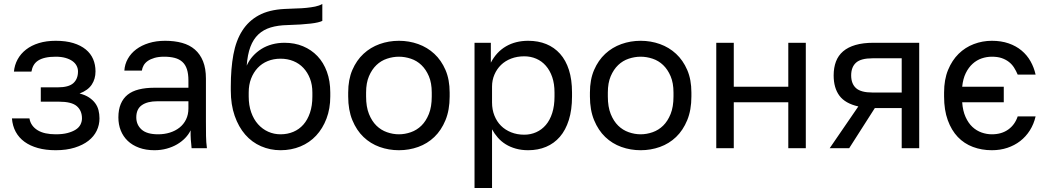

<svg xmlns="http://www.w3.org/2000/svg" viewBox="-20 -745 5265 965"><path d="M260 10Q314 10 355.5 -3Q397 -16 424.5 -37.5Q452 -59 466 -88Q480 -117 480 -150Q480 -172 475 -191.5Q470 -211 458 -227Q446 -243 427 -255.5Q408 -268 380 -275Q422 -291 441 -319.5Q460 -348 460 -386Q460 -420 448 -448Q436 -476 411 -496.5Q386 -517 348.5 -528.5Q311 -540 260 -540Q213 -540 175.5 -528.5Q138 -517 111 -496Q84 -475 68.5 -446.5Q53 -418 50 -385H138Q141 -403 149 -417Q157 -431 171.5 -440.5Q186 -450 208 -455Q230 -460 260 -460Q288 -460 309 -454Q330 -448 344 -438Q358 -428 365 -414.5Q372 -401 372 -386Q372 -348 348.5 -327Q325 -306 270 -306H185V-234H276Q340 -234 366 -211.5Q392 -189 392 -150Q392 -134 384.5 -119Q377 -104 360.5 -93.5Q344 -83 319.5 -76.5Q295 -70 260 -70Q232 -70 209 -75Q186 -80 169 -90.5Q152 -101 141.5 -116Q131 -131 128 -150H40Q43 -112 59 -82.5Q75 -53 103 -32.5Q131 -12 170.5 -1Q210 10 260 10Z M756 10Q789 10 818 2Q847 -6 870 -19.5Q893 -33 910.5 -51Q928 -69 938 -90Q938 -77 938 -65.5Q938 -54 939 -43.5Q940 -33 941 -22.5Q942 -12 943 0H1020Q1016 -30 1015.5 -61.5Q1015 -93 1015 -135V-350Q1015 -401 1000.5 -437Q986 -473 959.5 -496Q933 -519 895 -529.5Q857 -540 810 -540Q765 -540 728 -528.5Q691 -517 664.5 -497Q638 -477 622.5 -449.5Q607 -422 605 -390H693Q695 -404 702 -416.5Q709 -429 722.5 -438.5Q736 -448 756.5 -454Q777 -460 805 -460Q835 -460 858 -454Q881 -448 896.5 -434Q912 -420 919.5 -397Q927 -374 927 -340V-304H755Q712 -304 678 -295.5Q644 -287 621.5 -269Q599 -251 587 -222.5Q575 -194 575 -155Q575 -119 587 -89Q599 -59 622 -37Q645 -15 679 -2.5Q713 10 756 10ZM775 -70Q718 -70 691.5 -94Q665 -118 665 -155Q665 -197 693 -216.5Q721 -236 770 -236H927V-200Q927 -169 915 -144.5Q903 -120 882 -103.5Q861 -87 833.5 -78.5Q806 -70 775 -70Z M1390 10Q1444 10 1490 -9Q1536 -28 1569 -63.5Q1602 -99 1621 -149Q1640 -199 1640 -260V-280Q1640 -338 1623 -384.5Q1606 -431 1575.5 -463Q1545 -495 1503 -512.5Q1461 -530 1410 -530Q1377 -530 1347.5 -522Q1318 -514 1294 -499Q1270 -484 1251 -463Q1232 -442 1220 -415Q1224 -471 1238.5 -509.5Q1253 -548 1278.5 -572Q1304 -596 1340.5 -607Q1377 -618 1425 -619Q1462 -620 1491 -622Q1520 -624 1541.5 -626.5Q1563 -629 1577.5 -632.5Q1592 -636 1600 -640V-725Q1584 -716 1564 -712Q1544 -708 1520 -705.5Q1496 -703 1469 -702.5Q1442 -702 1410 -700Q1332 -696 1280.5 -668Q1229 -640 1197.5 -590.5Q1166 -541 1153 -470.5Q1140 -400 1140 -310V-290Q1140 -219 1159.5 -163Q1179 -107 1212.5 -68.5Q1246 -30 1292 -10Q1338 10 1390 10ZM1390 -70Q1357 -70 1328 -83Q1299 -96 1277 -120.5Q1255 -145 1242.5 -180.5Q1230 -216 1230 -260V-280Q1230 -319 1242 -350Q1254 -381 1275 -403.5Q1296 -426 1325.5 -438Q1355 -450 1390 -450Q1425 -450 1454.5 -438Q1484 -426 1505 -403.5Q1526 -381 1538 -350Q1550 -319 1550 -280V-260Q1550 -214 1538 -178.5Q1526 -143 1505 -119Q1484 -95 1454.5 -82.5Q1425 -70 1390 -70Z M1985 10Q2036 10 2082 -6.5Q2128 -23 2163 -56.5Q2198 -90 2219 -141Q2240 -192 2240 -260V-280Q2240 -345 2219 -393.5Q2198 -442 2163 -474.5Q2128 -507 2082 -523.5Q2036 -540 1985 -540Q1934 -540 1888 -523.5Q1842 -507 1807 -474.5Q1772 -442 1751 -393.5Q1730 -345 1730 -280V-260Q1730 -192 1751 -141Q1772 -90 1807 -56.5Q1842 -23 1888 -6.5Q1934 10 1985 10ZM1985 -70Q1955 -70 1925 -80.5Q1895 -91 1872 -113.5Q1849 -136 1834.5 -172Q1820 -208 1820 -260V-280Q1820 -328 1834.5 -362Q1849 -396 1872 -418Q1895 -440 1925 -450Q1955 -460 1985 -460Q2015 -460 2045 -450Q2075 -440 2098 -418Q2121 -396 2135.5 -362Q2150 -328 2150 -280V-260Q2150 -208 2135.5 -172Q2121 -136 2098 -113.5Q2075 -91 2045 -80.5Q2015 -70 1985 -70Z M2365 200H2453V-95Q2465 -73 2482 -53.5Q2499 -34 2521.5 -20Q2544 -6 2572.5 2Q2601 10 2635 10Q2684 10 2724.5 -7Q2765 -24 2794 -57.5Q2823 -91 2839 -142Q2855 -193 2855 -260V-280Q2855 -345 2839.5 -393.5Q2824 -442 2795 -474.5Q2766 -507 2725.5 -523.5Q2685 -540 2635 -540Q2603 -540 2575 -533Q2547 -526 2523 -512Q2499 -498 2480 -477.5Q2461 -457 2447 -430V-530H2365ZM2615 -68Q2579 -68 2549 -80Q2519 -92 2498 -113Q2477 -134 2465 -164Q2453 -194 2453 -230V-310Q2453 -342 2465 -370Q2477 -398 2498 -418.5Q2519 -439 2549 -450.5Q2579 -462 2615 -462Q2647 -462 2675 -450Q2703 -438 2723.5 -414.5Q2744 -391 2755.5 -357.5Q2767 -324 2767 -280V-260Q2767 -213 2755.5 -177Q2744 -141 2723.5 -117Q2703 -93 2675 -80.5Q2647 -68 2615 -68Z M3200 10Q3251 10 3297 -6.5Q3343 -23 3378 -56.5Q3413 -90 3434 -141Q3455 -192 3455 -260V-280Q3455 -345 3434 -393.5Q3413 -442 3378 -474.5Q3343 -507 3297 -523.5Q3251 -540 3200 -540Q3149 -540 3103 -523.5Q3057 -507 3022 -474.5Q2987 -442 2966 -393.5Q2945 -345 2945 -280V-260Q2945 -192 2966 -141Q2987 -90 3022 -56.5Q3057 -23 3103 -6.5Q3149 10 3200 10ZM3200 -70Q3170 -70 3140 -80.5Q3110 -91 3087 -113.5Q3064 -136 3049.5 -172Q3035 -208 3035 -260V-280Q3035 -328 3049.5 -362Q3064 -396 3087 -418Q3110 -440 3140 -450Q3170 -460 3200 -460Q3230 -460 3260 -450Q3290 -440 3313 -418Q3336 -396 3350.5 -362Q3365 -328 3365 -280V-260Q3365 -208 3350.5 -172Q3336 -136 3313 -113.5Q3290 -91 3260 -80.5Q3230 -70 3200 -70Z M3580 0H3668V-231H3942V0H4030V-530H3942V-309H3668V-530H3580Z M4150 0H4248L4377 -202H4512V0H4600V-530H4370Q4318 -530 4280 -519Q4242 -508 4217.5 -487Q4193 -466 4181.5 -435.5Q4170 -405 4170 -366Q4170 -303 4199 -264Q4228 -225 4294 -210ZM4258 -366Q4258 -408 4282.5 -430Q4307 -452 4365 -452H4512V-280H4365Q4307 -280 4282.5 -302Q4258 -324 4258 -366Z M4965 10Q5007 10 5043 -2Q5079 -14 5107.5 -36Q5136 -58 5156 -89.5Q5176 -121 5185 -160H5095Q5081 -118 5047.5 -94Q5014 -70 4965 -70Q4939 -70 4913.5 -79Q4888 -88 4867.5 -107Q4847 -126 4833 -157Q4819 -188 4816 -231H5025V-309H4816Q4820 -349 4834 -377.5Q4848 -406 4868.5 -424.5Q4889 -443 4914 -451.5Q4939 -460 4965 -460Q4994 -460 5014.5 -453Q5035 -446 5050.5 -434Q5066 -422 5076.5 -405.5Q5087 -389 5095 -370H5185Q5177 -406 5159.5 -437Q5142 -468 5114.5 -491Q5087 -514 5049.5 -527Q5012 -540 4965 -540Q4918 -540 4874.5 -523.5Q4831 -507 4798 -474.5Q4765 -442 4745 -393.5Q4725 -345 4725 -280V-260Q4725 -192 4743.5 -141Q4762 -90 4794 -56.5Q4826 -23 4870 -6.5Q4914 10 4965 10Z"/></svg>

Font: Golos Text VF
Style: Regular
Weight: 400
Designer: A.Korolkova, Vitaly Kuzmin
Foundry: ParaType Ltd
Version: Version 2.005